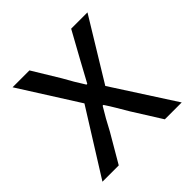

<svg xmlns="http://www.w3.org/2000/svg" viewBox="-135 -601 716 716"><g transform="rotate(-45 223.0 -243.0)"><path d="M14 0 173 -254 26 -486H115L180 -379Q191 -359 203 -338.5Q215 -318 228 -298H232Q243 -318 254 -338.5Q265 -359 276 -379L335 -486H421L274 -245L432 0H343L272 -113Q259 -135 246 -157Q233 -179 219 -200H215Q202 -179 190 -157.5Q178 -136 166 -113L100 0Z"/></g></svg>

Font: SourceSansPro
Style: Book
Weight: 400
Designer: Paul D. Hunt
Foundry: Adobe Systems Incorporated
Version: Version 2.021;PS 2.000;hotconv 1.0.86;makeotf.lib2.5.63406